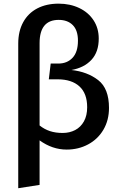

<svg xmlns="http://www.w3.org/2000/svg" viewBox="-20 -793 655 1037"><path d="M568.7 -210.3Q568.7 -143.6 538.5 -92.3Q508.2 -41 455.9 -13.1Q403.6 14.9 340 14.9Q262.6 14.9 193.8 -34.9V205.6L78.5 223.6V-557.4Q78.5 -624.6 105.4 -673.3Q132.3 -722.1 181.5 -747.7Q230.8 -773.3 296.4 -773.3Q358.5 -773.3 407.9 -749.7Q457.4 -726.2 485.4 -683.3Q513.3 -640.5 513.3 -584.6Q513.3 -512.3 473.8 -469.7Q434.4 -427.2 365.6 -414.9Q451.8 -405.6 510.3 -360.3Q568.7 -314.9 568.7 -210.3ZM450.8 -213.8Q450.8 -288.2 409 -326.4Q367.2 -364.6 290.8 -364.6H243.6L253.8 -449.7H294.9Q342.6 -449.7 371.8 -480.8Q401 -511.8 401 -573.3Q401 -629.2 373.1 -657.4Q345.1 -685.6 296.9 -685.6Q193.8 -685.6 193.8 -560V-115.4Q219.5 -94.9 249.7 -84.9Q280 -74.9 318.5 -74.9Q355.9 -74.9 385.9 -90.5Q415.9 -106.2 433.3 -137.4Q450.8 -168.7 450.8 -213.8Z"/></svg>

Font: Fira Code Fixed Medium
Style: Regular
Weight: 500
Monospace: yes
Designer: Carrois Corporate, Edenspiekermann AG, Nikita Prokopov
Foundry: Carrois Corporate, Edenspiekermann AG, Nikita Prokopov
Version: Version 5.002